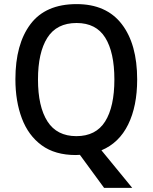

<svg xmlns="http://www.w3.org/2000/svg" viewBox="-20 -745 743 935"><path d="M648 -358Q648 -228 604 -138.5Q560 -49 474 -13L624 170H487L369 9Q365 9 359.5 9.5Q354 10 349 10Q248 10 183 -37.5Q118 -85 86.5 -168.5Q55 -252 55 -359Q55 -530 128.5 -627.5Q202 -725 353 -725Q498 -725 573 -627.5Q648 -530 648 -358ZM165 -358Q165 -226 211 -154Q257 -82 352 -82Q447 -82 492 -153.5Q537 -225 537 -358Q537 -490 492.5 -561.5Q448 -633 353 -633Q256 -633 210.5 -561Q165 -489 165 -358Z"/></svg>

Font: Noto Sans Georgian SemiCondensed Medium
Style: Regular
Weight: 500
Width: 4
Designer: Monotype Design Team, Akaki Razmadze
Foundry: Google LLC
Version: Version 2.005; ttfautohint (v1.8.4.7-5d5b)